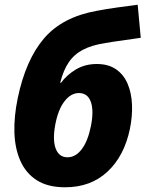

<svg xmlns="http://www.w3.org/2000/svg" viewBox="-20 -783 616 813"><path d="M256 10Q182 10 135.5 -20Q89 -50 66 -102.5Q43 -155 41 -222.5Q39 -290 55 -367Q89 -530 166.5 -620.5Q244 -711 389 -737Q430 -745 477.5 -751.5Q525 -758 563 -763L576 -623Q538 -617 497 -611.5Q456 -606 427 -601Q369 -592 331.5 -572.5Q294 -553 271 -519Q248 -485 235 -433L238 -432Q263 -466 301.5 -489Q340 -512 390 -512Q439 -512 471.5 -489.5Q504 -467 520.5 -428Q537 -389 539 -339.5Q541 -290 530 -237Q506 -122 435 -56Q364 10 256 10ZM266 -117Q300 -117 326 -151Q352 -185 365 -249Q378 -315 364.5 -352Q351 -389 314 -389Q280 -389 253 -354Q226 -319 214 -255Q202 -190 216 -153.5Q230 -117 266 -117Z"/></svg>

Font: Noto Sans ExtraBold
Style: Italic
Weight: 800
Italic angle: -12°
Designer: Monotype Design Team
Foundry: Monotype Imaging Inc.
Version: Version 2.013; ttfautohint (v1.8.4.7-5d5b)